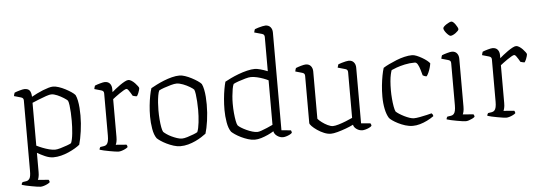

<svg xmlns="http://www.w3.org/2000/svg" viewBox="-58 -981 3815 1362"><g transform="rotate(-5 1849.5 -300.0)"><path d="M181 200Q173 200 156 197.5Q139 195 118 191Q97 187 78 183Q59 179 48 175Q48 168 50.5 163.5Q53 159 56 156L82 152Q96 150 105.5 136.5Q115 123 115 81V-420Q115 -429 111 -434.5Q107 -440 97 -443L48 -457Q50 -466 51 -470.5Q52 -475 55 -481Q69 -487 92.5 -493.5Q116 -500 126 -500Q153 -500 163.5 -485Q174 -470 175 -441Q193 -451 214 -461.5Q235 -472 256.5 -480.5Q278 -489 297 -494.5Q316 -500 330 -500Q347 -500 370 -492.5Q393 -485 416 -473Q439 -461 457.5 -448.5Q476 -436 484 -426Q492 -410 497 -385.5Q502 -361 504 -333.5Q506 -306 506 -279Q506 -223 498 -167Q490 -111 479 -73Q466 -62 445 -49.5Q424 -37 398 -25.5Q372 -14 344 -7Q316 0 289 0Q261 0 229.5 -14Q198 -28 175 -42V95Q175 117 171.5 131Q168 145 165 150L241 156Q243 158 245 162.5Q247 167 247 174Q241 180 229 186Q217 192 203.5 196Q190 200 181 200ZM306 -53Q320 -53 344.5 -60Q369 -67 392 -75.5Q415 -84 422 -89Q432 -112 436.5 -157.5Q441 -203 441 -246Q441 -277 439.5 -305.5Q438 -334 435 -357Q432 -380 427 -391Q420 -399 399.5 -412Q379 -425 355 -435.5Q331 -446 312 -446Q301 -446 275.5 -437.5Q250 -429 222 -417.5Q194 -406 175 -398V-93Q195 -83 218 -74Q241 -65 264 -59Q287 -53 306 -53Z M753 0Q746 0 728.5 -2.5Q711 -5 690 -9Q669 -13 650 -17Q631 -21 620 -25Q620 -31 622.5 -36.5Q625 -42 627 -44L654 -48Q665 -50 672.5 -57.5Q680 -65 683.5 -80.5Q687 -96 687 -119V-420Q687 -429 683 -434.5Q679 -440 669 -443L620 -457Q621 -465 623.5 -471.5Q626 -478 627 -481Q641 -487 664.5 -493.5Q688 -500 698 -500Q722 -500 734.5 -485Q747 -470 747 -446V-424Q756 -432 772 -445Q788 -458 806 -470.5Q824 -483 840 -491.5Q856 -500 866 -500Q876 -500 888.5 -492Q901 -484 912 -472.5Q923 -461 930.5 -450.5Q938 -440 938 -436Q938 -432 935.5 -422.5Q933 -413 928.5 -402Q924 -391 917 -380Q908 -380 899.5 -382.5Q891 -385 887 -386Q882 -395 874.5 -407.5Q867 -420 860 -429Q853 -438 847 -438Q841 -438 827 -430Q813 -422 797 -411Q781 -400 767 -389.5Q753 -379 747 -374V-105Q747 -83 743.5 -69Q740 -55 737 -50L813 -44Q815 -42 817 -37.5Q819 -33 819 -26Q813 -20 801 -14Q789 -8 776 -4Q763 0 753 0Z M1193 0Q1171 0 1145.5 -8Q1120 -16 1096.5 -27.5Q1073 -39 1055.5 -51Q1038 -63 1030 -71Q1012 -96 1004.5 -140.5Q997 -185 997 -228Q997 -269 1001 -307Q1005 -345 1011 -376Q1017 -407 1024 -428Q1040 -437 1064.5 -449.5Q1089 -462 1117.5 -473.5Q1146 -485 1175.5 -492.5Q1205 -500 1230 -500Q1247 -500 1269.5 -492.5Q1292 -485 1315 -473Q1338 -461 1356.5 -448.5Q1375 -436 1383 -426Q1391 -410 1396 -385.5Q1401 -361 1403 -333.5Q1405 -306 1405 -279Q1405 -219 1397 -163.5Q1389 -108 1378 -73Q1365 -63 1345.5 -50.5Q1326 -38 1301.5 -26.5Q1277 -15 1249.5 -7.5Q1222 0 1193 0ZM1210 -53Q1224 -53 1247.5 -60Q1271 -67 1292.5 -75.5Q1314 -84 1321 -89Q1331 -112 1336 -157Q1341 -202 1341 -246Q1341 -277 1339 -306Q1337 -335 1334 -357.5Q1331 -380 1326 -391Q1319 -399 1297.5 -412Q1276 -425 1250 -435Q1224 -445 1204 -445Q1189 -445 1163.5 -438Q1138 -431 1114 -422.5Q1090 -414 1078 -407Q1072 -395 1068 -371.5Q1064 -348 1062 -321Q1060 -294 1060 -268Q1060 -234 1062.5 -202Q1065 -170 1069.5 -146Q1074 -122 1080 -112Q1087 -105 1102 -94.5Q1117 -84 1136 -75Q1155 -66 1174.5 -59.5Q1194 -53 1210 -53Z M1723 0Q1701 0 1675.5 -8Q1650 -16 1626.5 -27.5Q1603 -39 1585.5 -51Q1568 -63 1560 -71Q1542 -96 1534.5 -140.5Q1527 -185 1527 -228Q1527 -269 1530.5 -307Q1534 -345 1539.5 -376Q1545 -407 1551 -428Q1567 -437 1593 -449.5Q1619 -462 1649.5 -473.5Q1680 -485 1711 -492.5Q1742 -500 1767 -500Q1781 -500 1805 -493.5Q1829 -487 1857 -476V-720Q1857 -727 1853.5 -733.5Q1850 -740 1839 -743L1785 -758Q1786 -764 1788 -770.5Q1790 -777 1792 -781Q1802 -785 1817 -789.5Q1832 -794 1846.5 -797Q1861 -800 1868 -800Q1891 -800 1904 -785Q1917 -770 1917 -746V-50L1983 -44Q1985 -43 1987 -37.5Q1989 -32 1989 -26Q1983 -19 1970.5 -13Q1958 -7 1945.5 -3.5Q1933 0 1923 0Q1909 0 1895 -6.5Q1881 -13 1871 -24Q1861 -35 1859 -48Q1842 -37 1818 -26Q1794 -15 1769.5 -7.5Q1745 0 1723 0ZM1746 -53Q1756 -53 1775 -59.5Q1794 -66 1816 -75.5Q1838 -85 1857 -94V-411Q1844 -418 1822.5 -426Q1801 -434 1777.5 -439.5Q1754 -445 1734 -445Q1719 -445 1694 -438Q1669 -431 1644.5 -422.5Q1620 -414 1608 -407Q1602 -395 1598 -372Q1594 -349 1591.5 -322Q1589 -295 1589 -268Q1589 -233 1592 -201Q1595 -169 1599.5 -145.5Q1604 -122 1610 -112Q1617 -104 1633 -94Q1649 -84 1669.5 -74.5Q1690 -65 1710.5 -59Q1731 -53 1746 -53Z M2265 5Q2242 5 2216.5 -5.5Q2191 -16 2168.5 -31.5Q2146 -47 2132 -61.5Q2118 -76 2118 -84V-420Q2118 -429 2114 -434.5Q2110 -440 2100 -443L2051 -457Q2052 -465 2054.5 -471.5Q2057 -478 2058 -481Q2072 -487 2095 -493.5Q2118 -500 2129 -500Q2153 -500 2165.5 -484.5Q2178 -469 2178 -446V-109Q2188 -97 2206.5 -83Q2225 -69 2246.5 -58.5Q2268 -48 2284 -48Q2299 -48 2324.5 -55.5Q2350 -63 2377.5 -74Q2405 -85 2424 -94V-420Q2424 -429 2419.5 -435Q2415 -441 2406 -443L2353 -458Q2355 -466 2357 -472Q2359 -478 2360 -481Q2370 -485 2385 -489.5Q2400 -494 2414 -497Q2428 -500 2435 -500Q2458 -500 2471 -485Q2484 -470 2484 -446V-50L2550 -44Q2553 -40 2554.5 -35.5Q2556 -31 2556 -26Q2550 -19 2537.5 -13Q2525 -7 2511.5 -3.5Q2498 0 2490 0Q2467 0 2448 -13.5Q2429 -27 2426 -45Q2404 -34 2373 -22.5Q2342 -11 2312.5 -3Q2283 5 2265 5Z M2849 0Q2822 0 2795 -8.5Q2768 -17 2744.5 -29Q2721 -41 2705 -52.5Q2689 -64 2684 -71Q2668 -96 2659.5 -137Q2651 -178 2651 -225Q2651 -267 2655 -305Q2659 -343 2665 -374.5Q2671 -406 2678 -428Q2695 -439 2720 -451Q2745 -463 2773.5 -474.5Q2802 -486 2831.5 -493Q2861 -500 2886 -500Q2900 -500 2918.5 -492.5Q2937 -485 2956 -474Q2975 -463 2989.5 -451.5Q3004 -440 3010 -431Q3008 -417 3003 -399.5Q2998 -382 2991 -366.5Q2984 -351 2977 -342Q2968 -342 2961 -345Q2954 -348 2949 -351Q2944 -369 2937.5 -391.5Q2931 -414 2922 -430Q2913 -446 2901 -446Q2863 -446 2829 -438.5Q2795 -431 2770 -422Q2745 -413 2733 -407Q2729 -397 2724.5 -377Q2720 -357 2717.5 -328.5Q2715 -300 2715 -263Q2715 -236 2717.5 -205.5Q2720 -175 2724.5 -149.5Q2729 -124 2735 -112Q2743 -104 2758.5 -94Q2774 -84 2793 -74.5Q2812 -65 2830 -59Q2848 -53 2861 -53Q2878 -53 2904 -58Q2930 -63 2954 -68.5Q2978 -74 2988 -77Q2990 -75 2994 -70.5Q2998 -66 2999 -56Q2977 -40 2951.5 -27.5Q2926 -15 2900 -7.5Q2874 0 2849 0Z M3225 0Q3218 0 3200 -2.5Q3182 -5 3161 -9Q3140 -13 3121 -17Q3102 -21 3091 -25Q3091 -31 3093.5 -36.5Q3096 -42 3098 -44L3125 -48Q3136 -50 3143.5 -57.5Q3151 -65 3154.5 -80.5Q3158 -96 3158 -119V-420Q3158 -429 3154 -434.5Q3150 -440 3140 -443L3091 -457Q3092 -465 3094.5 -471.5Q3097 -478 3098 -481Q3112 -487 3135.5 -493.5Q3159 -500 3169 -500Q3193 -500 3205.5 -484.5Q3218 -469 3218 -446V-105Q3218 -83 3214.5 -69Q3211 -55 3208 -50L3284 -44Q3287 -40 3288.5 -35.5Q3290 -31 3290 -26Q3284 -20 3272 -14Q3260 -8 3247.5 -4Q3235 0 3225 0ZM3171 -613Q3166 -613 3158 -619.5Q3150 -626 3142 -635.5Q3134 -645 3129 -654.5Q3124 -664 3124 -670Q3124 -676 3131 -683Q3138 -690 3148.5 -697Q3159 -704 3169 -708.5Q3179 -713 3185 -713Q3191 -713 3198.5 -706.5Q3206 -700 3213 -690Q3220 -680 3225 -670.5Q3230 -661 3230 -655Q3230 -650 3223.5 -643Q3217 -636 3207.5 -629Q3198 -622 3188 -617.5Q3178 -613 3171 -613Z M3514 0Q3507 0 3489.5 -2.5Q3472 -5 3451 -9Q3430 -13 3411 -17Q3392 -21 3381 -25Q3381 -31 3383.5 -36.5Q3386 -42 3388 -44L3415 -48Q3426 -50 3433.5 -57.5Q3441 -65 3444.5 -80.5Q3448 -96 3448 -119V-420Q3448 -429 3444 -434.5Q3440 -440 3430 -443L3381 -457Q3382 -465 3384.5 -471.5Q3387 -478 3388 -481Q3402 -487 3425.5 -493.5Q3449 -500 3459 -500Q3483 -500 3495.5 -485Q3508 -470 3508 -446V-424Q3517 -432 3533 -445Q3549 -458 3567 -470.5Q3585 -483 3601 -491.5Q3617 -500 3627 -500Q3637 -500 3649.5 -492Q3662 -484 3673 -472.5Q3684 -461 3691.5 -450.5Q3699 -440 3699 -436Q3699 -432 3696.5 -422.5Q3694 -413 3689.5 -402Q3685 -391 3678 -380Q3669 -380 3660.5 -382.5Q3652 -385 3648 -386Q3643 -395 3635.5 -407.5Q3628 -420 3621 -429Q3614 -438 3608 -438Q3602 -438 3588 -430Q3574 -422 3558 -411Q3542 -400 3528 -389.5Q3514 -379 3508 -374V-105Q3508 -83 3504.5 -69Q3501 -55 3498 -50L3574 -44Q3576 -42 3578 -37.5Q3580 -33 3580 -26Q3574 -20 3562 -14Q3550 -8 3537 -4Q3524 0 3514 0Z"/></g></svg>

Font: Texturina 12pt Thin
Style: Regular
Weight: 250
Designer: Guillermo Torres Carreño
Foundry: Omnibus-Type
Version: Version 1.002